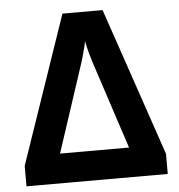

<svg xmlns="http://www.w3.org/2000/svg" viewBox="-52 -766 761 815"><g transform="rotate(-5 329.0 -358.5)"><path d="M415 -717 630 -86V0H28V-87L244 -717ZM476 -126 353 -501Q351 -508 345 -528Q339 -548 334.5 -567.5Q330 -587 329 -593Q329 -587 324 -567.5Q319 -548 313.5 -528Q308 -508 305 -500L182 -126Z"/></g></svg>

Font: Noto IKEA Simplified Chinese
Style: Bold
Weight: 700
Designer: Monotype Design Team
Foundry: Monotype Imaging Inc.
Version: Version 1.100